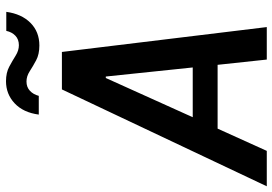

<svg xmlns="http://www.w3.org/2000/svg" viewBox="-174 -774 931 656"><g transform="rotate(-90 292.0 -445.5)"><path d="M-16 0 315 -700H443L528 0H417L399 -168H181L105 0ZM354 -550 220 -253H390L359 -550ZM465 -777Q435 -777 414.5 -788Q394 -799 377 -810Q360 -821 342 -821Q323 -821 310.5 -809.5Q298 -798 293 -779H229Q236 -832 267.5 -861.5Q299 -891 343 -891Q372 -891 392.5 -880Q413 -869 430.5 -858Q448 -847 466 -847Q486 -847 498.5 -859Q511 -871 515 -890H580Q573 -838 542.5 -807.5Q512 -777 465 -777Z"/></g></svg>

Font: DM Mono Medium
Style: Italic
Weight: 500
Italic angle: -10°
Designer: Colophon Foundry
Foundry: Colophon Foundry
Version: Version 1.000; ttfautohint (v1.8.2.53-6de2)